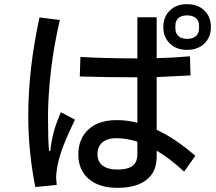

<svg xmlns="http://www.w3.org/2000/svg" viewBox="-20 -864 1040 924"><path d="M995 -734Q995 -685 963.5 -654.5Q932 -624 880 -624Q829 -624 797.5 -654.5Q766 -685 766 -734Q766 -783 797.5 -813.5Q829 -844 880 -844Q932 -844 963.5 -813.5Q995 -783 995 -734ZM938 -741Q938 -764 922.5 -777Q907 -790 880 -790Q853 -790 838.5 -777Q824 -764 824 -741V-728Q824 -704 838.5 -690.5Q853 -677 880 -677Q908 -677 923 -690.5Q938 -704 938 -728ZM734 -239Q824 -198 920 -114L866 -38Q796 -103 734 -139V-109Q734 -37 685 1.5Q636 40 545 40Q457 40 407 -3Q357 -46 357 -120Q357 -196 405.5 -241Q454 -286 543 -286Q593 -286 641 -273V-492Q483 -492 364 -496L367 -590Q486 -583 641 -583V-781H734V-584Q815 -586 894 -593L897 -501Q787 -495 734 -493ZM341 -288Q295 -194 275 -135Q255 -76 251 -26Q250 -21 250 -10Q250 -7 253 26L150 36Q116 -134 116 -307Q116 -531 170 -780L268 -768Q239 -644 225 -522.5Q211 -401 211 -302Q211 -188 216 -138H222Q227 -185 238.5 -228Q250 -271 273 -324ZM641 -182Q588 -199 540 -199Q496 -199 472.5 -178.5Q449 -158 449 -122Q449 -86 474 -67Q499 -48 545 -48Q594 -48 617.5 -65.5Q641 -83 641 -122Z"/></svg>

Font: IBM Plex Sans JP Medium
Style: Regular
Weight: 500
Designer: Mike Abbink; Paul van der Laan; Pieter van Rosmalen; Wujin Sim; Yejin Wi; Jinhee Kim; Boomi Park; Yona Kim; Kichan Ma
Foundry: Sandoll Inc.
Version: Version 1.001